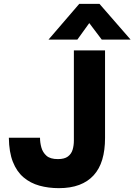

<svg xmlns="http://www.w3.org/2000/svg" viewBox="-20 -970 699 998"><path d="M286 8Q232 8 185 -5Q138 -18 102.5 -48Q67 -78 47 -128.5Q27 -179 26 -254H188Q188 -229 195 -203.5Q202 -178 221.5 -160.5Q241 -143 281 -143Q315 -143 333 -156.5Q351 -170 357.5 -192Q364 -214 364 -239V-708H526V-253Q526 -189 511.5 -140.5Q497 -92 467 -59Q437 -26 392 -9Q347 8 286 8ZM232 -764 392 -950H497L659 -764H509L444 -850L382 -764Z"/></svg>

Font: Onest ExtraBold
Style: Regular
Weight: 800
Designer: Dmitri Voloshin, Andrey Kudryavtsev
Foundry: Dmitri Voloshin, Andrey Kudryavtsev
Version: Version 1.000;gftools[0.9.33]